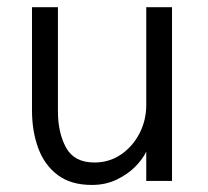

<svg xmlns="http://www.w3.org/2000/svg" viewBox="-20 -508 585 539"><path d="M237.8 11.2Q179.2 11.2 142.1 -16.6Q105 -44.4 87.4 -92Q69.8 -139.6 69.8 -198.7V-487.8H142.6V-195.8Q142.6 -135.3 165.5 -93.5Q188.5 -51.8 245.1 -51.8Q286.6 -51.8 319.6 -74.2Q352.5 -96.7 371.6 -133.5Q390.6 -170.4 390.6 -213.4V-487.8H462.9V0H390.6V-82.5Q380.9 -61.5 359.6 -40Q338.4 -18.6 307.4 -3.7Q276.4 11.2 237.8 11.2Z"/></svg>

Font: Acari Sans
Style: Regular
Weight: 400
Designer: Alfredo Marco Pradil and Stefan Peev
Foundry: Hanken Design Co.
Version: Version 1.045;February 4, 2021;FontCreator 13.0.0.2655 64-bi